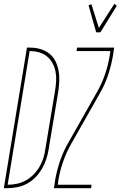

<svg xmlns="http://www.w3.org/2000/svg" viewBox="-54 -984 631 1004"><path d="M-34 0 87 -735H104Q131 -735 157 -727.5Q183 -720 203.5 -704Q224 -688 235.5 -665Q247 -642 252 -616Q257 -590 256 -562.5Q255 -535 251 -507L200 -201Q196 -176 187.5 -150.5Q179 -125 165 -101Q151 -77 131.5 -57Q112 -37 88 -24Q64 -11 37.5 -5.5Q11 0 -14 0ZM-14 -18Q10 -18 34 -23Q58 -28 80 -40Q102 -52 120.5 -70.5Q139 -89 152 -111Q165 -133 172.5 -156.5Q180 -180 183 -204L234 -510Q238 -535 239.5 -560Q241 -585 236.5 -609Q232 -633 220.5 -654Q209 -675 191 -689.5Q173 -704 149.5 -710.5Q126 -717 101 -717ZM449 -815 409 -956 424 -962 463 -838 544 -964 557 -954 471 -815ZM228 0 235 -46Q244 -96 261 -145.5Q278 -195 305 -241L454 -504Q479 -548 495 -595Q511 -642 519 -689L523 -717H346L349 -735H543L536 -689Q527 -639 510.5 -589.5Q494 -540 467 -494L318 -231Q293 -187 276.5 -140Q260 -93 252 -46L248 -18H425L422 0Z"/></svg>

Font: Iosevka Term Curly Th Obl
Style: Regular
Weight: 100
Italic angle: -9°
Designer: Belleve Invis
Foundry: Belleve Invis
Version: Version 32.3.0